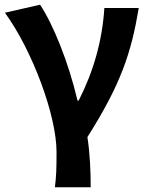

<svg xmlns="http://www.w3.org/2000/svg" viewBox="-20 -594 629 815"><path d="M213 201H365C365 137 362 57 351 -12C494 -238 537 -370 569 -560H423C414 -419 376 -289 314 -167H309C271 -330 205 -492 150 -574L1 -540C119 -377 220 -102 220 51C220 124 219 153 213 201Z"/></svg>

Font: Noto Sans KR Bold
Style: Regular
Weight: 700
Designer: Ryoko NISHIZUKA  (kana & ideographs); Paul D. Hunt (Latin, Greek & Cyrillic); Wenlong ZHANG  (bopomofo); Sandoll Communi
Foundry: Adobe Systems Incorporated
Version: Version 1.004;PS 1.004;hotconv 1.0.82;makeotf.lib2.5.63406